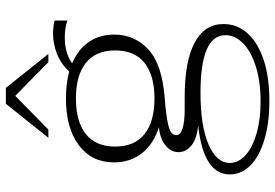

<svg xmlns="http://www.w3.org/2000/svg" viewBox="-162 -583 939 655"><g transform="rotate(-90 307.5 -255.5)"><path d="M508 -504Q454 -504 419 -479Q466 -459 491.5 -422.5Q517 -386 517 -335Q517 -266 466.5 -219Q416 -172 300 -163Q243 -159 208.5 -151Q174 -143 174 -124Q174 -109 197.5 -102Q221 -95 259 -95H304Q426 -95 489.5 -61Q553 -27 553 37Q553 85 520.5 120.5Q488 156 429 175Q370 194 291 194Q216 194 159 177Q102 160 71 129.5Q40 99 40 59Q40 -31 207 -49Q160 -54 138 -72.5Q116 -91 116 -116Q116 -142 139 -160.5Q162 -179 201 -183Q145 -200 113 -240Q81 -280 81 -336Q81 -412 139.5 -456Q198 -500 299 -500Q349 -500 391 -489Q417 -517 451 -530.5Q485 -544 521 -544Q542 -544 565 -539V-495Q540 -504 508 -504ZM299 -466Q220 -466 177.5 -432Q135 -398 135 -332Q135 -266 177.5 -232Q220 -198 299 -198Q378 -198 420.5 -232Q463 -266 463 -332Q463 -398 420.5 -432Q378 -466 299 -466ZM79 59Q79 88 105 112Q131 136 179 150Q227 164 289 164Q356 164 407.5 148Q459 132 487 104.5Q515 77 515 44Q515 -41 319 -41Q205 -41 142 -13.5Q79 14 79 59ZM281 -705H335L451 -560H423L308 -673L193 -560H165Z"/></g></svg>

Font: Fahkwang ExtraLight
Style: Regular
Weight: 275
Designer: Suppakit Chalermlarp | Katatrad Co.,Ltd.
Foundry: Cadson Demak Co.,Ltd.
Version: Version 1.000; ttfautohint (v1.6)